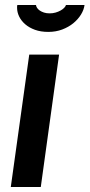

<svg xmlns="http://www.w3.org/2000/svg" viewBox="-20 -743 356 763"><path d="M214.8 -525.9 142.1 0H22.9L96.2 -525.9ZM171.9 -616.2Q142.1 -616.2 119.1 -624.5Q96.2 -632.8 80.3 -646.5Q64.5 -660.2 56.2 -677.2Q47.9 -694.3 47.9 -711.9V-717.3Q47.9 -720.2 48.8 -723.1H123Q123.5 -717.8 127.2 -711.9Q130.9 -706.1 137.9 -701.2Q145 -696.3 154.8 -693.1Q164.6 -689.9 177.2 -689.9Q189.9 -689.9 200.9 -693.1Q211.9 -696.3 220.7 -701.2Q229.5 -706.1 235.1 -711.9Q240.7 -717.8 242.2 -723.1H315.9Q313.5 -704.1 301.8 -685.1Q290 -666 271.2 -650.6Q252.4 -635.3 227.1 -625.7Q201.7 -616.2 171.9 -616.2Z"/></svg>

Font: Archivo Narrow
Style: Bold Italic
Weight: 700
Italic angle: -8°
Designer: Hector Gatti
Foundry: Hector Gatti
Version: 1.002; ttfautohint (v0.8)